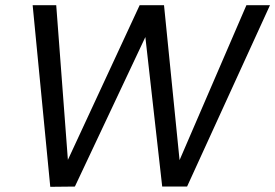

<svg xmlns="http://www.w3.org/2000/svg" viewBox="-20 -720 1062 741"><path d="M174 1 106 -700H197L242 -103L519 -700H613L673 -102L931 -700H1022L702 0H606L541 -577L269 0Z"/></svg>

Font: DM Sans Italic
Style: Regular
Weight: 400
Italic angle: -10°
Designer: Colophon Foundry, Jonny Pinhorn
Foundry: Colophon Foundry
Version: Version 4.004; ttfautohint (v1.8.4.7-5d5b)